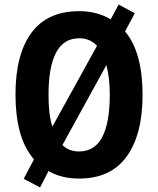

<svg xmlns="http://www.w3.org/2000/svg" viewBox="-20 -774 694 843"><path d="M606 -358Q606 -183 536 -86.5Q466 10 327 10Q250 10 193 -23L156 49L84 11L129 -74Q85 -127 66.5 -198Q48 -269 48 -359Q48 -535 118 -630Q188 -725 328 -725Q406 -725 466 -689L501 -754L572 -716L529 -636Q568 -590 587 -519.5Q606 -449 606 -358ZM193 -358Q193 -316 197 -280.5Q201 -245 210 -218L406 -573Q375 -606 328 -606Q259 -606 226 -542.5Q193 -479 193 -358ZM462 -358Q462 -435 447 -488L254 -137Q283 -109 327 -109Q396 -109 429 -172.5Q462 -236 462 -358Z"/></svg>

Font: Noto Sans Arabic Cond
Style: Bold
Weight: 700
Width: 3
Designer: Monotype Design Team, Nadine Chahine, Nizar Qandah and Khaled Hosny
Foundry: Monotype Imaging Inc.
Version: Version 2.012; ttfautohint (v1.8.4.7-5d5b)